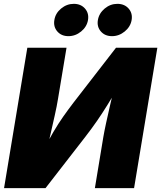

<svg xmlns="http://www.w3.org/2000/svg" viewBox="-20 -975 835 995"><path d="M674.8 0H471.7L515.6 -265.6Q520.5 -294.4 529.8 -337.4Q539.1 -380.4 550.8 -431.2Q562.5 -481.9 574.7 -533.2L598.1 -531.7Q564 -475.1 536.6 -430.9Q509.3 -386.7 482.2 -347.7Q455.1 -308.6 421.9 -265.6L215.8 0H1L121.6 -727.5H324.7L280.3 -460.9Q274.9 -426.8 263.7 -376.7Q252.4 -326.7 240.7 -274.9Q229 -223.1 219.7 -183.6L202.6 -190.9Q231 -247.6 256.6 -291Q282.2 -334.5 307.6 -370.6Q333 -406.7 359.9 -441.9L581.1 -727.5H795.4ZM560.5 -787.6Q523.9 -787.6 502.7 -812Q481.4 -836.4 487.3 -871.1Q493.2 -906.2 522.5 -930.7Q551.8 -955.1 588.4 -955.1Q625 -955.1 646.5 -930.7Q668 -906.2 662.1 -871.1Q656.2 -836.4 626.5 -812Q596.7 -787.6 560.5 -787.6ZM334.5 -787.6Q298.3 -787.6 277.1 -812Q255.9 -836.4 261.7 -871.1Q267.1 -906.2 296.6 -930.7Q326.2 -955.1 362.3 -955.1Q398.9 -955.1 420.4 -930.7Q441.9 -906.2 436 -871.1Q430.2 -836.4 400.6 -812Q371.1 -787.6 334.5 -787.6Z"/></svg>

Font: Inter 16pt Black
Style: Italic
Weight: 900
Italic angle: -9.3988°
Version: Version 4.001;git-66647c0bb